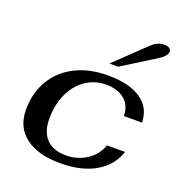

<svg xmlns="http://www.w3.org/2000/svg" viewBox="-135 -864 933 990"><g transform="rotate(20 331.0 -369.0)"><path d="M43 -190Q43 -282 85 -352.5Q127 -423 203.5 -461.5Q280 -500 382 -500Q498 -500 562.5 -456Q627 -412 628 -331H529Q528 -388 490.5 -420Q453 -452 389 -452Q326 -452 276.5 -418Q227 -384 199.5 -323.5Q172 -263 172 -186Q172 -115 209 -76.5Q246 -38 316 -38Q378 -38 428 -70Q478 -102 499 -159H598Q570 -77 493.5 -33.5Q417 10 302 10Q180 10 111.5 -42Q43 -94 43 -190ZM531 -718Q548 -734 564.5 -741Q581 -748 602 -748Q618 -748 627.5 -741Q637 -734 637 -723Q637 -698 587 -668L414 -560H366Z"/></g></svg>

Font: Fahkwang SemiBold
Style: Italic
Weight: 600
Italic angle: -10°
Version: Version 1.000; ttfautohint (v1.6)